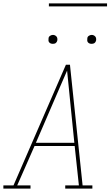

<svg xmlns="http://www.w3.org/2000/svg" viewBox="-38 -1119 658 1139"><path d="M143 0H-18V-19H42L353 -735H377L452 -19H510V0H349V-19H430L405 -253H167L64 -19H143ZM403 -272 381 -490Q376 -543 370.5 -595.5Q365 -648 360 -700Q337 -648 314.5 -595.5Q292 -543 269 -490L175 -272ZM505 -859Q499 -859 493.5 -861Q488 -863 484 -867.5Q480 -872 479.5 -878.5Q479 -885 480 -891Q480 -896 482.5 -900Q485 -904 489 -906.5Q493 -909 497 -910.5Q501 -912 506 -912Q512 -912 517.5 -909.5Q523 -907 527 -902.5Q531 -898 532 -891.5Q533 -885 532 -879Q531 -874 528.5 -870Q526 -866 522.5 -863.5Q519 -861 514.5 -860Q510 -859 505 -859ZM275 -859Q269 -859 263.5 -861Q258 -863 254 -867.5Q250 -872 249.5 -878.5Q249 -885 250 -891Q250 -896 252.5 -900Q255 -904 259 -906.5Q263 -909 267 -910.5Q271 -912 276 -912Q282 -912 287.5 -909.5Q293 -907 297 -902.5Q301 -898 302 -891.5Q303 -885 302 -879Q301 -874 298.5 -870Q296 -866 292.5 -863.5Q289 -861 284.5 -860Q280 -859 275 -859ZM597 -1081H252V-1099H597Z"/></svg>

Font: Iosevka HT Thin Extended
Style: Italic
Weight: 100
Width: 7
Italic angle: -9°
Monospace: yes
Designer: Belleve Invis
Foundry: Belleve Invis
Version: Version 32.3.0; ttfautohint (v1.8.4)